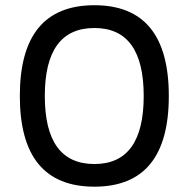

<svg xmlns="http://www.w3.org/2000/svg" viewBox="-20 -699 715 728"><path d="M337.9 8.8Q620.1 8.8 620.1 -335Q620.1 -679.2 337.9 -679.2Q55.2 -679.2 55.2 -335Q55.2 8.8 337.9 8.8ZM337.9 -592.8Q524.9 -592.8 524.9 -335Q524.9 -77.1 337.9 -77.1Q149.9 -77.1 149.9 -335Q149.9 -592.8 337.9 -592.8Z"/></svg>

Font: LT Wave Text
Style: Regular
Weight: 400
Designer: Daniel Lyons
Version: Version 2.5 (Glyphs App)